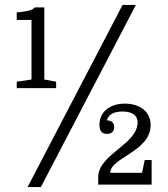

<svg xmlns="http://www.w3.org/2000/svg" viewBox="-20 -750 681 780"><path d="M146 10 532 -730H478L92 10ZM48 -418V-392H208V-418L160 -427V-720H121C116 -713 106 -708 89 -705C72 -702 59 -700 48 -700V-669H108V-427ZM428 -48C428 -110 592 -134 592 -242C592 -295 550 -329 487 -329C426 -329 384 -295 384 -243C384 -218 394 -206 415 -206C434 -206 444 -217 444 -234C444 -251 433 -261 414 -261C420 -285 443 -297 478 -297C517 -297 539 -281 539 -253C539 -163 379 -124 379 -30V0H596V-100H568L557 -48Z"/></svg>

Font: Domine
Style: Regular
Weight: 400
Designer: Pablo Impallari, Rodrigo Fuenzalida, Brenda Gallo
Foundry: Pablo Impallari, Rodrigo Fuenzalida, Brenda Gallo
Version: Version 2.000